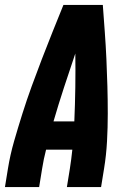

<svg xmlns="http://www.w3.org/2000/svg" viewBox="-20 -755 540 775"><path d="M0 0 12 -74Q21 -130 37 -185.5Q53 -241 70.5 -296.5Q88 -352 108 -407Q128 -462 149 -516.5Q170 -571 192 -626Q214 -681 236 -735H395Q399 -681 403 -626Q407 -571 409.5 -516.5Q412 -462 413.5 -407Q415 -352 415 -296.5Q415 -241 412 -185Q409 -129 400 -74L388 0H250L262 -74Q265 -93 267.5 -112.5Q270 -132 272 -151H166Q161 -132 157 -112.5Q153 -93 150 -74L138 0ZM196 -265H280Q283 -334 284 -402.5Q285 -471 284 -539Q261 -471 238.5 -402.5Q216 -334 196 -265Z"/></svg>

Font: Iosevka Curly Heavy Oblique
Style: Regular
Weight: 900
Italic angle: -9°
Monospace: yes
Designer: Belleve Invis
Foundry: Belleve Invis
Version: Version 11.1.0; ttfautohint (v1.8.3)